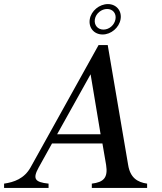

<svg xmlns="http://www.w3.org/2000/svg" viewBox="-54 -921 793 941"><path d="M-34 0H184V-21C116 -28 105 -45 136 -101L201 -218H448L466 -113C476 -50 454 -28 396 -21V0H667V-21C619 -28 584 -50 574 -113L474 -700H429L96 -101C65 -45 14 -28 -34 -21ZM226 -263 390 -557 439 -263ZM386 -827C379 -785 407 -752 449 -752C490 -752 530 -785 537 -827C544 -868 516 -901 475 -901C433 -901 393 -868 386 -827ZM411 -827C416 -855 443 -877 471 -877C499 -877 517 -855 512 -827C507 -798 481 -776 453 -776C425 -776 406 -798 411 -827Z"/></svg>

Font: RL Madena Oblique
Style: Regular
Weight: 400
Italic angle: -10°
Designer: I Kadek Wantara Putra
Foundry: Roughlines ID
Version: Version 1.000;Glyphs 3.1.2 (3151)